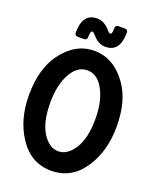

<svg xmlns="http://www.w3.org/2000/svg" viewBox="-168 -1025 922 1132"><g transform="rotate(20 293.0 -458.5)"><path d="M392.1 -178.2Q434.6 -244.6 434.6 -366.7Q434.6 -481.4 392.1 -554.2Q353.5 -620.1 293 -620.1Q232.4 -620.1 193.8 -554.2Q151.4 -481.4 151.4 -366.7Q151.4 -244.6 193.8 -178.2Q236.3 -112.3 293 -112.3Q349.6 -112.3 392.1 -178.2ZM89.8 -104.5Q18.1 -212.9 18.1 -365.7Q18.1 -529.3 89.8 -627.9Q172.9 -742.2 293 -742.2Q413.1 -742.2 496.1 -627.9Q567.9 -530.3 567.9 -365.7Q567.9 -212.9 496.1 -104.5Q420.9 9.8 293 9.8Q165 9.8 89.8 -104.5ZM376 -927.2H415Q434.6 -927.2 434.6 -907.7Q434.6 -786.1 343.3 -786.1Q298.8 -786.1 262.2 -829.1Q249 -844.7 241.2 -844.7Q229.5 -844.7 229.5 -805.7Q229.5 -786.1 210 -786.1H170.9Q151.4 -786.1 151.4 -805.7Q151.4 -927.2 242.7 -927.2Q287.1 -927.2 323.7 -884.3Q336.9 -868.7 344.7 -868.7Q356.4 -868.7 356.4 -907.7Q356.4 -927.2 376 -927.2Z"/></g></svg>

Font: Simply Mono
Style: Bold
Weight: 700
Designer: Wojciech Kalinowski "wmk69" (wmk69@o2.pl)
Foundry: Wojciech Kalinowski "wmk69" (wmk69@o2.pl)
Version: Version 1.0.0